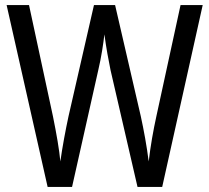

<svg xmlns="http://www.w3.org/2000/svg" viewBox="-20 -734 822 754"><path d="M776 -714H689L594 -277C582 -222 571 -161 564 -100C556 -162 545 -222 533 -277L432 -714H349L249 -277C237 -221 225 -157 217 -100C213 -145 202 -208 188 -277L94 -714H6L167 0H263L366 -459C378 -509 386 -564 390 -599C397 -546 407 -493 414 -459L520 0H617Z"/></svg>

Font: Noto Sans Gujarati UI Condensed
Style: Regular
Weight: 400
Width: 3
Designer: Jelle Bosma - Monotype Design Team, Universal Thirst
Foundry: Monotype Imaging Inc.
Version: Version 2.106